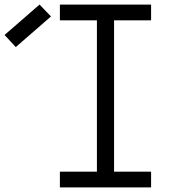

<svg xmlns="http://www.w3.org/2000/svg" viewBox="-161 -820 781 840"><path d="M263 0V-800H338V0ZM101 0V-69H500V0ZM101 -731V-800H500V-731ZM-92 -614 -141 -667 12 -800 62 -748Z"/></svg>

Font: Victor Mono
Style: Regular
Weight: 400
Monospace: yes
Designer: Rune Bjørnerås
Version: Version 1.561;gftools[0.9.30]